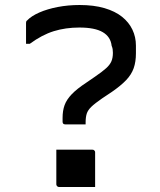

<svg xmlns="http://www.w3.org/2000/svg" viewBox="-20 -740 640 767"><path d="M360 7Q328 7 288.5 7Q249 7 216 7Q213 7 210.5 5.5Q208 4 206.5 1.5Q205 -1 205 -4V-142Q238 -142 277.5 -142Q317 -142 349 -142Q353 -142 355 -140.5Q357 -139 358.5 -137Q360 -135 360 -131ZM298 -720Q355 -720 397.5 -707.5Q440 -695 467.5 -673Q495 -651 509 -621.5Q523 -592 523 -558V-527Q523 -493 514 -467.5Q505 -442 484 -420Q463 -398 427 -373L388 -347Q359 -327 345 -313.5Q331 -300 326.5 -286Q322 -272 322 -250V-243H241Q238 -243 235.5 -244Q233 -245 231.5 -247.5Q230 -250 230 -254V-269Q230 -298 238 -320Q246 -342 266.5 -363.5Q287 -385 325 -410L360 -434Q389 -454 404 -467.5Q419 -481 425 -495Q431 -509 431 -529Q431 -537 430 -543.5Q429 -550 426 -557Q422 -593 390.5 -611.5Q359 -630 297 -630Q242 -630 195 -615.5Q148 -601 99 -565H84Q84 -586 84 -607Q84 -628 84 -649Q84 -652 85 -654.5Q86 -657 88 -658Q105 -676 137 -690Q169 -704 210.5 -712Q252 -720 298 -720Z"/></svg>

Font: RecMonoLinear Nerd Font Mono
Style: Regular
Weight: 400
Monospace: yes
Version: Version 1.085; ttfautohint (v1.8.4.7-5d5b);Nerd Fonts 3.2.1